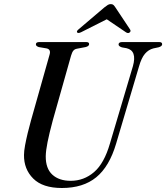

<svg xmlns="http://www.w3.org/2000/svg" viewBox="-20 -905 810 936"><path d="M516 -205.5 628 -582.5Q649 -658 597 -670L574.5 -674Q558 -679.5 558 -688Q558 -700 576 -700H756Q770.5 -700 770.5 -689.5Q770.5 -679.5 753.5 -674.5L727.5 -669Q704 -663 686.8 -643Q669.5 -623 657.5 -580.5L546 -204.5Q513 -93 449.2 -40.8Q385.5 11.5 281.5 11.5Q188 11.5 142 -34.5Q96 -80.5 97 -150Q97 -168 102.2 -196.5Q107.5 -225 115.2 -257Q123 -289 131 -317.5L221.5 -638Q229.5 -664 207.5 -669L169 -675.5Q154.5 -680.5 155 -689Q155 -700 172 -700H399.5Q414.5 -700 414.5 -690.5Q414.5 -679.5 397 -675.5L355 -667.5Q344 -665.5 337.8 -658.2Q331.5 -651 326.5 -634L237 -317Q220 -253.5 211.8 -212.2Q203.5 -171 203 -143.5Q202.5 -83.5 235.2 -53.5Q268 -23.5 324.5 -23.5Q389 -23.5 438.5 -66Q488 -108.5 516 -205.5ZM611 -746Q603.5 -741 593.5 -748L500.5 -811L375.5 -748Q362 -741.5 357 -746Q351 -752 362.5 -761.5L489 -869Q498.5 -876.5 505.2 -880.8Q512 -885 520 -885Q528.5 -885 533 -880.8Q537.5 -876.5 542.5 -869L614 -761.5Q620 -752.5 611 -746Z"/></svg>

Font: Fraunces 72pt
Style: Italic
Weight: 400
Italic angle: -16°
Version: Version 1.000;[b76b70a41]